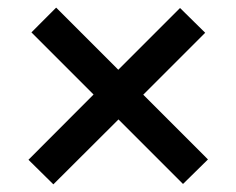

<svg xmlns="http://www.w3.org/2000/svg" viewBox="-20 -584 620 504"><path d="M525.9 -165.5 460.4 -101.1 291 -270.5 120.1 -100.1 54.7 -164.6 225.6 -335.9 62.5 -499 127.4 -564 290.5 -400.9 452.6 -563 518.6 -498 356 -335.4Z"/></svg>

Font: Lato-SemiBold
Style: Bold
Weight: 500
Designer: Lukasz Dziedzic with Adam Twardoch and Botio Nikoltchev
Foundry: tyPoland Lukasz Dziedzic
Version: ""